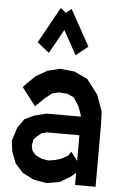

<svg xmlns="http://www.w3.org/2000/svg" viewBox="-59 -916 603 965"><g transform="rotate(5 242.5 -433.5)"><path d="M458 -374 460.4 -312.5V5.4H356.9V-55.7L328.1 -31.7L278.3 -2.9L212.9 8.3L147.9 -2.9L90.3 -32.2L50.3 -76.2L27.3 -137.2L21 -189L41.5 -253.9L74.2 -301.8L124 -324.7L183.1 -339.4H356L355.5 -345.2L340.3 -388.2L312 -432.6L280.3 -447.3L237.3 -451.2L201.7 -442.9L167 -415L132.3 -381.3L122.1 -370.6L52.2 -461.9L65.9 -477.1L110.8 -521L168 -554.2L231 -569.8L303.7 -562.5L371.6 -530.8L428.2 -456.5ZM323.7 -159.7 356.9 -116.2V-245.6H193.4L166 -238.8L145.5 -221.7L128.9 -205.1L123 -174.8L128.4 -148.4L135.7 -139.2L147 -126.5L176.3 -111.8L212.9 -105.5L248 -111.3L276.9 -120.6L311 -139.6ZM363.3 -692.9 302.7 -644.5 235.4 -766.1 168 -644.5 107.4 -692.9 208 -874.5 235.4 -852.5 262.7 -874.5Z"/></g></svg>

Font: Gap Sans
Style: Bold
Weight: 400
Designer: Alexandre Liziard and Etienne Ozeray
Foundry: Interstices.io
Version: Version 1.610